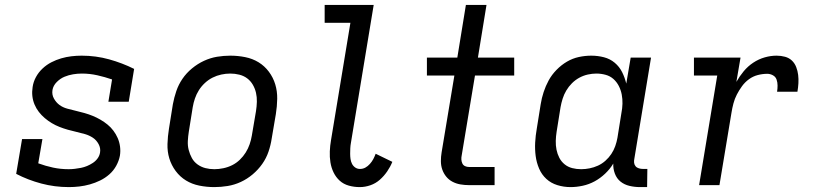

<svg xmlns="http://www.w3.org/2000/svg" viewBox="-20 -755 3340 783"><path d="M261 8Q203 8 148.5 -6.5Q94 -21 46 -46L70 -188H153L136 -89Q166 -78 196.5 -71.5Q227 -65 260 -65Q272 -65 285 -66.5Q298 -68 310.5 -70.5Q323 -73 335 -78Q347 -83 358.5 -90.5Q370 -98 378 -109Q386 -120 388 -133Q391 -151 382 -167.5Q373 -184 358.5 -193.5Q344 -203 327 -208Q310 -213 292 -217Q274 -221 256.5 -226Q239 -231 222.5 -237.5Q206 -244 191 -253Q176 -262 162.5 -273.5Q149 -285 138.5 -298.5Q128 -312 121 -328.5Q114 -345 112 -363Q110 -381 113 -400Q116 -421 126.5 -440.5Q137 -460 153.5 -475.5Q170 -491 189.5 -501Q209 -511 229.5 -517Q250 -523 271 -525.5Q292 -528 313 -528Q371 -528 425 -513Q479 -498 527 -474L505 -340H422L437 -431Q408 -441 377 -448Q346 -455 314 -455Q296 -455 278 -452Q260 -449 243 -442Q226 -435 211.5 -420.5Q197 -406 194 -388Q191 -369 200 -353Q209 -337 222.5 -327Q236 -317 254 -312Q272 -307 289.5 -303Q307 -299 324.5 -294Q342 -289 358 -282.5Q374 -276 389.5 -267Q405 -258 418.5 -247Q432 -236 442.5 -222Q453 -208 460 -192Q467 -176 469.5 -157.5Q472 -139 469 -120Q465 -99 454 -79Q443 -59 426 -44Q409 -29 388.5 -19Q368 -9 346.5 -3Q325 3 303.5 5.5Q282 8 261 8Z M854 8Q823 8 793 2Q763 -4 738.5 -19Q714 -34 696.5 -57.5Q679 -81 670.5 -109Q662 -137 663 -168Q664 -199 669 -230L685 -330Q690 -357 699 -383.5Q708 -410 724 -433.5Q740 -457 763 -476Q786 -495 812 -507Q838 -519 865 -523.5Q892 -528 919 -528Q950 -528 980 -522Q1010 -516 1034.5 -501Q1059 -486 1076.5 -462.5Q1094 -439 1102.5 -411Q1111 -383 1110.5 -352Q1110 -321 1105 -290L1088 -190Q1084 -163 1075 -136.5Q1066 -110 1049.5 -86.5Q1033 -63 1010.5 -44Q988 -25 962 -13Q936 -1 908.5 3.5Q881 8 854 8ZM854 -65Q872 -65 891 -69Q910 -73 927 -81.5Q944 -90 958 -103.5Q972 -117 982 -133Q992 -149 998 -166.5Q1004 -184 1007 -202L1024 -302Q1027 -321 1027.5 -340Q1028 -359 1024 -376.5Q1020 -394 1011 -409.5Q1002 -425 988 -435.5Q974 -446 956 -450.5Q938 -455 919 -455Q901 -455 882.5 -451Q864 -447 847 -438.5Q830 -430 815.5 -416.5Q801 -403 791 -387Q781 -371 775 -353.5Q769 -336 766 -318L750 -218Q747 -199 746 -180Q745 -161 749.5 -143.5Q754 -126 762.5 -110.5Q771 -95 785.5 -84.5Q800 -74 817.5 -69.5Q835 -65 854 -65Z M1447 8Q1424 8 1402.5 2Q1381 -4 1365.5 -18Q1350 -32 1340.5 -51.5Q1331 -71 1327.5 -93Q1324 -115 1325 -138Q1326 -161 1330 -184L1409 -662H1304V-735H1504L1411 -172Q1409 -161 1408.5 -150Q1408 -139 1408 -128Q1408 -117 1409.5 -106.5Q1411 -96 1415.5 -87Q1420 -78 1428.5 -72Q1437 -66 1448 -66Q1460 -66 1470 -71.5Q1480 -77 1488.5 -86.5Q1497 -96 1502.5 -106.5Q1508 -117 1512 -128L1580 -95Q1572 -75 1559 -56Q1546 -37 1529 -22Q1512 -7 1490.5 0.5Q1469 8 1447 8Z M1893 0Q1875 0 1857.5 -3Q1840 -6 1825 -14Q1810 -22 1799.5 -35Q1789 -48 1783.5 -64Q1778 -80 1778 -98Q1778 -116 1781 -134L1833 -447H1721V-520H1845L1880 -735H1964L1929 -520H2077V-447H1917L1863 -122Q1861 -113 1861.5 -104.5Q1862 -96 1865.5 -88.5Q1869 -81 1876.5 -77.5Q1884 -74 1893 -74H1997V0Z M2307 8Q2279 8 2253 0Q2227 -8 2208 -25.5Q2189 -43 2178.5 -67.5Q2168 -92 2164.5 -119Q2161 -146 2162.5 -174Q2164 -202 2169 -230L2185 -330Q2189 -355 2197 -379.5Q2205 -404 2217.5 -427Q2230 -450 2249.5 -470Q2269 -490 2292 -503.5Q2315 -517 2340.5 -522.5Q2366 -528 2391 -528Q2418 -528 2443 -521.5Q2468 -515 2487 -499Q2506 -483 2517 -461Q2528 -439 2534 -414L2552 -520H2635L2567 -108Q2565 -99 2566 -91Q2567 -83 2572 -77Q2577 -71 2585.5 -68.5Q2594 -66 2603 -66H2620L2619 8H2590Q2568 8 2547 3Q2526 -2 2510.5 -14.5Q2495 -27 2487.5 -47Q2480 -67 2481 -88Q2468 -66 2448 -47Q2428 -28 2405 -15.5Q2382 -3 2356.5 2.5Q2331 8 2307 8ZM2350 -65Q2367 -65 2384.5 -68.5Q2402 -72 2418.5 -79.5Q2435 -87 2449 -99.5Q2463 -112 2473 -127Q2483 -142 2489 -159Q2495 -176 2498 -193L2514 -293Q2518 -313 2518.5 -332Q2519 -351 2515.5 -369.5Q2512 -388 2503.5 -404.5Q2495 -421 2481.5 -433Q2468 -445 2449.5 -450Q2431 -455 2412 -455Q2395 -455 2377 -451Q2359 -447 2342.5 -438Q2326 -429 2312.5 -415.5Q2299 -402 2289.5 -386Q2280 -370 2274.5 -352.5Q2269 -335 2266 -318L2250 -218Q2247 -199 2246.5 -180.5Q2246 -162 2249.5 -144.5Q2253 -127 2261 -111.5Q2269 -96 2282.5 -85Q2296 -74 2313.5 -69.5Q2331 -65 2350 -65Z M2831 0 2905 -447H2810V-520H3000L2983 -421Q2996 -444 3013 -464.5Q3030 -485 3052 -499.5Q3074 -514 3098.5 -521Q3123 -528 3147 -528Q3165 -528 3181.5 -523.5Q3198 -519 3209.5 -508Q3221 -497 3227 -481.5Q3233 -466 3235 -449.5Q3237 -433 3236 -415.5Q3235 -398 3232 -381H3149Q3151 -393 3151 -406Q3151 -419 3147 -430.5Q3143 -442 3132 -448Q3121 -454 3109 -454Q3090 -454 3070.5 -449Q3051 -444 3034.5 -432Q3018 -420 3006 -403.5Q2994 -387 2985 -369.5Q2976 -352 2971 -333Q2966 -314 2963 -295L2914 0Z"/></svg>

Font: Iosevka Etoile
Style: Italic
Weight: 400
Italic angle: -9°
Designer: Belleve Invis
Foundry: Belleve Invis
Version: Version 22.1.2; ttfautohint (v1.8.4)